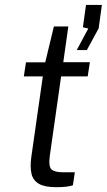

<svg xmlns="http://www.w3.org/2000/svg" viewBox="-20 -776 444 798"><path d="M213.5 2Q166 2 141.8 -12Q117.5 -26 111 -53.5Q104.5 -81 110 -122.5L158 -458.5H79L88 -517H168L204 -666H264L243 -517.5H353.5L344.5 -458.5H234L187 -128.5Q181 -84 194 -72Q207 -60 241 -60H291L283 -6Q274 -2.5 256 -0.2Q238 2 213.5 2ZM299 -568 347 -657.5 324.5 -662.5 337.5 -755.5H403.5L390 -658L341 -568Z"/></svg>

Font: Public Sans Thin Light
Style: Italic
Weight: 300
Italic angle: -8°
Version: Version 2.001